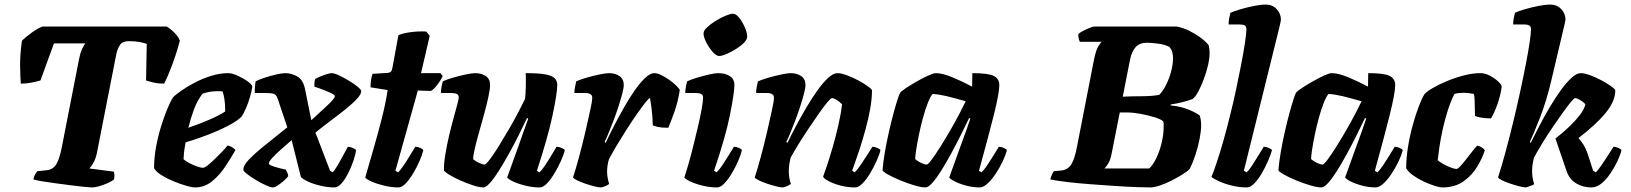

<svg xmlns="http://www.w3.org/2000/svg" viewBox="-20 -820 7135 840"><path d="M382 0Q375 0 349 -2.5Q323 -5 289 -9.5Q255 -14 220.5 -18.5Q186 -23 160 -27.5Q134 -32 126 -35Q129 -49 134 -57.5Q139 -66 143 -71L182 -75Q211 -77 226 -101Q241 -125 251 -179L325 -557Q330 -585 338 -603Q346 -621 353 -630H216L157 -468Q144 -464 120 -459Q96 -454 71 -454Q69 -481 68 -529Q67 -577 76 -642Q91 -657 118.5 -677Q146 -697 166 -704H709Q726 -694 743 -677Q760 -660 767 -642Q751 -583 732.5 -534Q714 -485 698 -454Q673 -454 651.5 -459Q630 -464 619 -468L622 -628Q612 -632 592 -636Q572 -640 544 -640Q516 -640 505 -623.5Q494 -607 489 -584L404 -151Q399 -126 389 -108.5Q379 -91 371 -83L478 -69Q480 -64 480.5 -55Q481 -46 479 -35Q462 -22 431.5 -11Q401 0 382 0Z M833 0Q821 0 796 -7Q771 -14 741.5 -26Q712 -38 687.5 -53Q663 -68 654 -84Q654 -128 662.5 -175.5Q671 -223 684.5 -266.5Q698 -310 712 -343.5Q726 -377 737 -394Q747 -405 772 -422.5Q797 -440 831 -458Q865 -476 903.5 -488Q942 -500 979 -500Q995 -500 1019.5 -489Q1044 -478 1063.5 -464Q1083 -450 1084 -441Q1081 -421 1073.5 -395Q1066 -369 1056 -346Q1046 -323 1037 -310Q1019 -291 977.5 -269.5Q936 -248 886 -229Q836 -210 792 -197Q786 -164 785 -152.5Q784 -141 783 -124Q789 -117 805.5 -108Q822 -99 840 -92.5Q858 -86 868 -86Q875 -86 888.5 -96.5Q902 -107 918.5 -123Q935 -139 950.5 -155Q966 -171 975 -183Q984 -183 996 -175.5Q1008 -168 1010 -163Q991 -130 966 -92Q941 -54 908 -27Q875 0 833 0ZM804 -261Q853 -278 895 -296Q937 -314 965 -332V-345Q965 -364 962 -384.5Q959 -405 954 -420Q948 -421 942.5 -421Q937 -421 931 -421Q896 -421 866 -410Q843 -380 828.5 -341Q814 -302 804 -261Z M1174 0Q1164 0 1143 -9.5Q1122 -19 1099.5 -32.5Q1077 -46 1061 -58.5Q1045 -71 1045 -76Q1043 -95 1069.5 -122.5Q1096 -150 1140.5 -185.5Q1185 -221 1237 -263L1203 -364Q1196 -387 1191 -397Q1186 -407 1176 -410Q1166 -413 1143 -413H1095Q1094 -427 1095.5 -441.5Q1097 -456 1098 -464Q1111 -471 1136.5 -479.5Q1162 -488 1188 -494Q1214 -500 1227 -500Q1256 -500 1281.5 -485Q1307 -470 1315 -428L1342 -294Q1383 -331 1414.5 -361Q1446 -391 1445 -399Q1445 -404 1433.5 -410Q1422 -416 1406 -422.5Q1390 -429 1376 -434Q1362 -439 1356 -440Q1355 -453 1356 -461Q1357 -469 1359 -474Q1366 -479 1380.5 -485Q1395 -491 1409.5 -495.5Q1424 -500 1431 -500Q1442 -500 1462.5 -490.5Q1483 -481 1505.5 -467.5Q1528 -454 1543.5 -441.5Q1559 -429 1560 -423Q1562 -410 1543.5 -389.5Q1525 -369 1494 -344Q1463 -319 1427.5 -292.5Q1392 -266 1360 -240L1424 -73L1435 -66Q1445 -76 1457 -96.5Q1469 -117 1481 -139.5Q1493 -162 1502 -178Q1510 -178 1522.5 -173Q1535 -168 1538 -163Q1535 -142 1525.5 -114.5Q1516 -87 1502.5 -60.5Q1489 -34 1473.5 -17Q1458 0 1443 0Q1413 0 1380 -8Q1347 -16 1323.5 -27.5Q1300 -39 1296 -47L1256 -207Q1231 -185 1207.5 -164.5Q1184 -144 1170 -128Q1156 -112 1156 -105Q1157 -98 1181 -90.5Q1205 -83 1230 -78Q1234 -70 1237 -64.5Q1240 -59 1241 -49Q1234 -40 1221 -28.5Q1208 -17 1195 -8.5Q1182 0 1174 0Z M1723 0Q1692 0 1659.5 -8Q1627 -16 1604 -26.5Q1581 -37 1578 -44Q1596 -106 1615.5 -173.5Q1635 -241 1651.5 -306.5Q1668 -372 1676 -426L1601 -438Q1601 -458 1604 -474Q1607 -490 1610 -497L1675 -501Q1686 -502 1690.5 -507Q1695 -512 1697 -524L1723 -666Q1740 -674 1774.5 -679Q1809 -684 1845 -682L1860 -663L1822 -500H1907L1917 -487Q1908 -468 1892.5 -448Q1877 -428 1865 -422L1808 -424L1710 -73L1722 -66Q1732 -76 1746 -96.5Q1760 -117 1773.5 -139.5Q1787 -162 1797 -178Q1807 -178 1818.5 -173Q1830 -168 1832 -163Q1827 -142 1815 -114.5Q1803 -87 1787 -60.5Q1771 -34 1754.5 -17Q1738 0 1723 0Z M2095 0Q2078 0 2050 -9Q2022 -18 1993 -31Q1964 -44 1944 -56.5Q1924 -69 1922 -75Q1922 -106 1928.5 -145.5Q1935 -185 1944.5 -225.5Q1954 -266 1964 -302Q1974 -338 1980.5 -362.5Q1987 -387 1987 -393Q1987 -405 1978.5 -409Q1970 -413 1956 -413H1909Q1909 -427 1912 -441.5Q1915 -456 1917 -464Q1931 -471 1959.5 -479.5Q1988 -488 2016.5 -494Q2045 -500 2059 -500Q2086 -500 2105 -487.5Q2124 -475 2124 -448Q2124 -429 2116.5 -395Q2109 -361 2098 -320.5Q2087 -280 2075.5 -240Q2064 -200 2057 -169Q2050 -138 2050 -124Q2059 -115 2075.5 -107.5Q2092 -100 2100 -100Q2106 -100 2123 -122.5Q2140 -145 2162 -180.5Q2184 -216 2207 -255.5Q2230 -295 2248.5 -330.5Q2267 -366 2277 -387Q2280 -412 2280.5 -444Q2281 -476 2280 -500Q2337 -500 2366.5 -494.5Q2396 -489 2407 -477.5Q2418 -466 2418 -448Q2418 -413 2397.5 -316Q2377 -219 2329 -73L2340 -66Q2351 -76 2364.5 -96Q2378 -116 2391.5 -139Q2405 -162 2415 -178Q2424 -178 2436.5 -173Q2449 -168 2451 -163Q2446 -142 2433.5 -114.5Q2421 -87 2405 -60.5Q2389 -34 2372.5 -17Q2356 0 2341 0Q2310 0 2278 -8Q2246 -16 2224 -26.5Q2202 -37 2199 -44L2247 -177Q2260 -215 2272 -248.5Q2284 -282 2291 -301L2286 -304Q2270 -270 2249.5 -229Q2229 -188 2206.5 -147.5Q2184 -107 2163 -73.5Q2142 -40 2124 -20Q2106 0 2095 0Z M2610 0Q2599 0 2579.5 -5Q2560 -10 2539.5 -17Q2519 -24 2504 -31.5Q2489 -39 2487 -44Q2499 -80 2513 -132Q2527 -184 2540 -239Q2553 -294 2562 -337Q2567 -359 2569 -372Q2571 -385 2571 -393Q2571 -413 2540 -413H2493Q2493 -426 2496 -441Q2499 -456 2501 -464Q2515 -471 2544 -479.5Q2573 -488 2601.5 -494Q2630 -500 2644 -500Q2672 -500 2690.5 -487Q2709 -474 2709 -448Q2709 -435 2702 -408.5Q2695 -382 2684.5 -350Q2674 -318 2662 -287Q2650 -256 2640 -232Q2630 -208 2625 -199L2630 -195Q2646 -230 2667 -270.5Q2688 -311 2711 -351.5Q2734 -392 2757.5 -425.5Q2781 -459 2803 -479.5Q2825 -500 2842 -500Q2856 -500 2874 -491Q2892 -482 2909.5 -469.5Q2927 -457 2939.5 -444.5Q2952 -432 2954 -426Q2946 -374 2931 -332Q2916 -290 2904 -261Q2875 -261 2859 -264.5Q2843 -268 2836 -272Q2835 -312 2830.5 -346Q2826 -380 2824 -391Q2819 -391 2804 -372Q2789 -353 2767.5 -322.5Q2746 -292 2723 -256Q2700 -220 2679 -185Q2658 -150 2644 -123Q2636 -96 2636 -69Q2636 -45 2645 -15Q2638 -10 2628 -5.5Q2618 -1 2610 0Z M3117 0Q3085 0 3053 -8Q3021 -16 2999 -26.5Q2977 -37 2974 -44Q2981 -64 2991.5 -100.5Q3002 -137 3013 -181Q3024 -225 3034 -267.5Q3044 -310 3050 -344Q3056 -378 3056 -393Q3056 -405 3047.5 -409Q3039 -413 3025 -413H2978Q2978 -427 2981 -441.5Q2984 -456 2986 -464Q3000 -471 3027.5 -479.5Q3055 -488 3082 -494Q3109 -500 3121 -500Q3153 -500 3173 -487Q3193 -474 3193 -448Q3193 -414 3173.5 -317Q3154 -220 3104 -73L3115 -66Q3126 -76 3139.5 -96Q3153 -116 3167 -139Q3181 -162 3191 -178Q3201 -178 3212.5 -173Q3224 -168 3226 -163Q3221 -142 3209 -114.5Q3197 -87 3181 -60.5Q3165 -34 3148.5 -17Q3132 0 3117 0ZM3126 -575Q3114 -575 3098 -593Q3082 -611 3070 -634.5Q3058 -658 3058 -674Q3058 -686 3073.5 -700.5Q3089 -715 3111.5 -729Q3134 -743 3155 -751.5Q3176 -760 3187 -760Q3200 -760 3214.5 -741.5Q3229 -723 3239 -699.5Q3249 -676 3249 -660Q3249 -647 3234.5 -632.5Q3220 -618 3199 -605Q3178 -592 3158 -583.5Q3138 -575 3126 -575Z M3405 0Q3394 0 3374.5 -5Q3355 -10 3334.5 -17Q3314 -24 3299 -31.5Q3284 -39 3282 -44Q3294 -80 3308 -132Q3322 -184 3335 -239Q3348 -294 3357 -337Q3362 -359 3364 -372Q3366 -385 3366 -393Q3366 -413 3335 -413H3288Q3288 -426 3291 -441Q3294 -456 3296 -464Q3311 -471 3340 -479.5Q3369 -488 3397.5 -494Q3426 -500 3439 -500Q3467 -500 3485.5 -487Q3504 -474 3504 -448Q3504 -435 3497 -408.5Q3490 -382 3479.5 -350Q3469 -318 3457 -287Q3445 -256 3435 -232Q3425 -208 3420 -199L3425 -195Q3442 -230 3463.5 -270.5Q3485 -311 3509 -351.5Q3533 -392 3557 -425.5Q3581 -459 3603.5 -479.5Q3626 -500 3644 -500Q3660 -500 3684.5 -491Q3709 -482 3733.5 -469Q3758 -456 3775.5 -443.5Q3793 -431 3795 -425Q3795 -388 3787 -343.5Q3779 -299 3766.5 -253.5Q3754 -208 3741.5 -169.5Q3729 -131 3719.5 -105Q3710 -79 3708 -73L3719 -66Q3730 -76 3744 -96.5Q3758 -117 3772.5 -139.5Q3787 -162 3797 -178Q3806 -178 3818 -173Q3830 -168 3832 -163Q3827 -142 3814.5 -114.5Q3802 -87 3786 -60.5Q3770 -34 3753 -17Q3736 0 3721 0Q3689 0 3658 -8Q3627 -16 3605.5 -27.5Q3584 -39 3581 -47Q3586 -60 3597.5 -94Q3609 -128 3622.5 -174.5Q3636 -221 3647.5 -271Q3659 -321 3664 -364Q3651 -377 3638.5 -384Q3626 -391 3620 -391Q3615 -391 3599.5 -372.5Q3584 -354 3563 -324Q3542 -294 3518.5 -259Q3495 -224 3474 -190Q3453 -156 3439 -130Q3431 -100 3431 -69Q3431 -55 3433.5 -41Q3436 -27 3440 -15Q3433 -10 3423 -5.5Q3413 -1 3405 0Z M4029 0Q4011 0 3980.5 -9Q3950 -18 3918.5 -31Q3887 -44 3865 -56.5Q3843 -69 3841 -75Q3844 -112 3851.5 -155.5Q3859 -199 3869 -243Q3879 -287 3889 -324Q3899 -361 3907 -385.5Q3915 -410 3918 -414Q3923 -421 3944 -435Q3965 -449 3991.5 -464Q4018 -479 4041 -489.5Q4064 -500 4074 -500Q4103 -500 4146.5 -482Q4190 -464 4233 -441L4234 -500Q4305 -500 4328.5 -487.5Q4352 -475 4352 -448Q4352 -413 4328 -317Q4304 -221 4263 -73L4274 -66Q4285 -76 4298.5 -96Q4312 -116 4326 -139Q4340 -162 4350 -178Q4359 -178 4371 -173Q4383 -168 4385 -163Q4380 -142 4367 -114.5Q4354 -87 4336.5 -60.5Q4319 -34 4300.5 -17Q4282 0 4266 0Q4237 0 4207 -8Q4177 -16 4156.5 -26.5Q4136 -37 4133 -44L4181 -177Q4188 -196 4194 -212.5Q4200 -229 4207.5 -249.5Q4215 -270 4225 -301L4220 -304Q4204 -270 4183.5 -229Q4163 -188 4141 -147.5Q4119 -107 4098 -73.5Q4077 -40 4059 -20Q4041 0 4029 0ZM4034 -100Q4040 -100 4056 -121.5Q4072 -143 4093.5 -177Q4115 -211 4137 -249Q4159 -287 4177 -321.5Q4195 -356 4205 -377Q4152 -392 4121 -399.5Q4090 -407 4060 -409Q4050 -397 4039 -369Q4028 -341 4018 -304.5Q4008 -268 4000.5 -231.5Q3993 -195 3988.5 -166Q3984 -137 3984 -124Q3994 -115 4009.5 -107.5Q4025 -100 4034 -100Z M5011 0Q4991 0 4950 -1.5Q4909 -3 4857 -6.5Q4805 -10 4751 -14Q4697 -18 4650.5 -23.5Q4604 -29 4575 -35Q4578 -46 4582.5 -56.5Q4587 -67 4591 -71L4623 -74Q4652 -77 4667 -101Q4682 -125 4692 -179L4766 -558Q4775 -602 4786 -619Q4797 -636 4800 -637H4704Q4702 -642 4699.5 -651Q4697 -660 4698 -671Q4705 -678 4719.5 -685.5Q4734 -693 4748.5 -698.5Q4763 -704 4768 -704H5128Q5155 -699 5182.5 -685.5Q5210 -672 5233 -655Q5256 -638 5268 -622Q5270 -615 5271 -606.5Q5272 -598 5272 -588Q5272 -565 5265 -534.5Q5258 -504 5246.5 -473.5Q5235 -443 5222.5 -419.5Q5210 -396 5198 -387Q5183 -381 5156.5 -374Q5130 -367 5102 -363L5101 -359Q5148 -354 5181.5 -340Q5215 -326 5229 -314Q5235 -295 5235 -272Q5235 -248 5228.5 -213.5Q5222 -179 5210.5 -144Q5199 -109 5185 -81Q5173 -69 5151 -55.5Q5129 -42 5103.5 -29Q5078 -16 5053.5 -8Q5029 0 5011 0ZM4892 -397Q4930 -399 4974.5 -399Q5019 -399 5052 -405Q5069 -423 5082.5 -450.5Q5096 -478 5104 -508.5Q5112 -539 5112 -566Q5112 -596 5097 -614Q5078 -625 5047 -629Q5016 -633 4998 -633Q4965 -633 4948 -613.5Q4931 -594 4924 -559ZM4812 -83H5008Q5025 -99 5039.5 -129.5Q5054 -160 5062.5 -196.5Q5071 -233 5071 -264Q5071 -276 5071 -280.5Q5071 -285 5069 -289Q5060 -298 5031.5 -307Q5003 -316 4969.5 -322Q4936 -328 4910 -328H4879L4844 -151Q4839 -123 4829.5 -106.5Q4820 -90 4812 -83Z M5435 0Q5402 0 5369.5 -8Q5337 -16 5313 -27Q5289 -38 5280 -46Q5290 -69 5304 -111.5Q5318 -154 5333 -206.5Q5348 -259 5361 -313Q5374 -364 5386.5 -422Q5399 -480 5409.5 -534.5Q5420 -589 5426.5 -631Q5433 -673 5433 -692Q5433 -705 5425 -709Q5417 -713 5403 -713H5355Q5355 -727 5358 -741.5Q5361 -756 5363 -764Q5378 -771 5407 -779.5Q5436 -788 5466.5 -794Q5497 -800 5518 -800Q5547 -800 5565.5 -780Q5584 -760 5584 -734Q5584 -730 5579.5 -710.5Q5575 -691 5569 -667L5422 -73L5434 -66Q5444 -75 5457.5 -95.5Q5471 -116 5485 -139Q5499 -162 5509 -178Q5519 -178 5530.5 -173Q5542 -168 5545 -163Q5539 -142 5527 -114.5Q5515 -87 5499.5 -60.5Q5484 -34 5467 -17Q5450 0 5435 0Z M5761 0Q5743 0 5712.5 -9Q5682 -18 5650.5 -31Q5619 -44 5597 -56.5Q5575 -69 5573 -75Q5576 -112 5583.5 -155.5Q5591 -199 5601 -243Q5611 -287 5621 -324Q5631 -361 5639 -385.5Q5647 -410 5650 -414Q5655 -421 5676 -435Q5697 -449 5723.5 -464Q5750 -479 5773 -489.5Q5796 -500 5806 -500Q5835 -500 5878.5 -482Q5922 -464 5965 -441L5966 -500Q6037 -500 6060.5 -487.5Q6084 -475 6084 -448Q6084 -413 6060 -317Q6036 -221 5995 -73L6006 -66Q6017 -76 6030.5 -96Q6044 -116 6058 -139Q6072 -162 6082 -178Q6091 -178 6103 -173Q6115 -168 6117 -163Q6112 -142 6099 -114.5Q6086 -87 6068.5 -60.5Q6051 -34 6032.5 -17Q6014 0 5998 0Q5969 0 5939 -8Q5909 -16 5888.5 -26.5Q5868 -37 5865 -44L5913 -177Q5920 -196 5926 -212.5Q5932 -229 5939.5 -249.5Q5947 -270 5957 -301L5952 -304Q5936 -270 5915.5 -229Q5895 -188 5873 -147.5Q5851 -107 5830 -73.5Q5809 -40 5791 -20Q5773 0 5761 0ZM5766 -100Q5772 -100 5788 -121.5Q5804 -143 5825.5 -177Q5847 -211 5869 -249Q5891 -287 5909 -321.5Q5927 -356 5937 -377Q5884 -392 5853 -399.5Q5822 -407 5792 -409Q5782 -397 5771 -369Q5760 -341 5750 -304.5Q5740 -268 5732.5 -231.5Q5725 -195 5720.5 -166Q5716 -137 5716 -124Q5726 -115 5741.5 -107.5Q5757 -100 5766 -100Z M6290 0Q6279 0 6256.5 -7Q6234 -14 6208.5 -26Q6183 -38 6162 -53Q6141 -68 6132 -84Q6132 -128 6140 -177.5Q6148 -227 6161 -273.5Q6174 -320 6187.5 -355.5Q6201 -391 6212 -408Q6221 -419 6247.5 -434.5Q6274 -450 6310 -465Q6346 -480 6384.5 -490Q6423 -500 6456 -500Q6477 -500 6498 -489Q6519 -478 6534 -464Q6549 -450 6550 -441Q6545 -402 6530.5 -362Q6516 -322 6503 -302Q6479 -302 6459.5 -305.5Q6440 -309 6433 -313Q6433 -321 6432.5 -340Q6432 -359 6431.5 -379.5Q6431 -400 6428 -409Q6403 -414 6385 -414Q6375 -414 6363.5 -413Q6352 -412 6343 -409Q6326 -375 6313 -333.5Q6300 -292 6291 -250.5Q6282 -209 6277 -174Q6272 -139 6270 -119Q6276 -113 6291.5 -104Q6307 -95 6324.5 -88Q6342 -81 6353 -81Q6358 -81 6369.5 -93.5Q6381 -106 6395 -124Q6409 -142 6422 -158.5Q6435 -175 6443 -183Q6454 -181 6463.5 -174.5Q6473 -168 6476 -163Q6466 -130 6443.5 -92Q6421 -54 6383.5 -27Q6346 0 6290 0Z M6657 0Q6646 0 6626.5 -5Q6607 -10 6586.5 -17Q6566 -24 6551 -31.5Q6536 -39 6534 -44Q6540 -62 6549 -92.5Q6558 -123 6567.5 -158Q6577 -193 6585.5 -227Q6594 -261 6600 -285Q6616 -351 6630 -415.5Q6644 -480 6655 -536.5Q6666 -593 6672 -633.5Q6678 -674 6678 -692Q6678 -705 6670 -709Q6662 -713 6648 -713H6600Q6600 -728 6603 -742Q6606 -756 6608 -764Q6622 -771 6651 -779.5Q6680 -788 6711 -794Q6742 -800 6763 -800Q6792 -800 6810.5 -780Q6829 -760 6829 -734Q6829 -732 6826.5 -720Q6824 -708 6814 -667L6768 -472Q6746 -378 6717.5 -305.5Q6689 -233 6673 -199L6677 -195Q6694 -230 6715.5 -271Q6737 -312 6761 -352.5Q6785 -393 6809.5 -426.5Q6834 -460 6856 -480Q6878 -500 6896 -500Q6912 -500 6936.5 -491Q6961 -482 6985.5 -469Q7010 -456 7027.5 -443.5Q7045 -431 7047 -425Q7047 -378 7005.5 -327Q6964 -276 6886 -216Q6895 -206 6907 -188Q6919 -170 6930 -135L6950 -73L6962 -66Q6972 -76 6986 -96.5Q7000 -117 7014.5 -139.5Q7029 -162 7039 -178Q7048 -178 7060 -173Q7072 -168 7074 -163Q7069 -142 7056 -114.5Q7043 -87 7025 -60.5Q7007 -34 6986 -17Q6965 0 6942 0Q6905 0 6875.5 -18Q6846 -36 6834 -71L6785 -214Q6815 -237 6843 -263.5Q6871 -290 6891.5 -316.5Q6912 -343 6916 -364Q6905 -376 6891 -383.5Q6877 -391 6872 -391Q6867 -391 6852 -373Q6837 -355 6816 -325.5Q6795 -296 6771.5 -261.5Q6748 -227 6727 -192.5Q6706 -158 6691 -130Q6687 -114 6685 -100.5Q6683 -87 6683 -70Q6683 -56 6685.5 -41Q6688 -26 6692 -15Q6691 -12 6678 -7.5Q6665 -3 6657 0Z"/></svg>

Font: Texturina Black
Style: Italic
Weight: 900
Italic angle: -11°
Designer: Guillermo Torres Carreño
Foundry: Omnibus-Type
Version: Version 1.002; ttfautohint (v1.8.3)